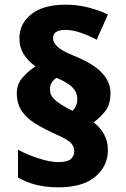

<svg xmlns="http://www.w3.org/2000/svg" viewBox="-20 -790 540 822"><path d="M52 -392Q52 -430 77.5 -459Q103 -488 132 -506Q98 -530 80.5 -559.5Q63 -589 63 -626Q63 -689 114.5 -729.5Q166 -770 261 -770Q311 -770 358 -758Q405 -746 442 -728L394 -620Q362 -637 326.5 -649.5Q291 -662 260 -662Q207 -662 207 -626Q207 -610 224 -592Q241 -574 292 -553Q378 -519 415.5 -479Q453 -439 453 -392Q453 -342 430.5 -314Q408 -286 381 -266Q408 -246 425 -216Q442 -186 442 -147Q442 -80 388.5 -34Q335 12 229 12Q129 12 57 -30V-149Q100 -126 148 -111Q196 -96 230 -96Q268 -96 283 -109Q298 -122 298 -143Q298 -163 283 -178.5Q268 -194 215 -217Q167 -239 130.5 -261.5Q94 -284 73 -315Q52 -346 52 -392ZM194 -407Q194 -382 214 -363.5Q234 -345 278 -322L291 -315Q298 -323 304.5 -335.5Q311 -348 311 -367Q311 -393 292 -414Q273 -435 222 -457Q212 -451 203 -439Q194 -427 194 -407Z"/></svg>

Font: Noto Sans Myanmar Black
Style: Regular
Weight: 900
Designer: Monotype Design Team
Foundry: Monotype Imaging Inc.
Version: Version 2.107; ttfautohint (v1.8.4.7-5d5b)